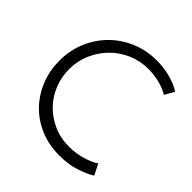

<svg xmlns="http://www.w3.org/2000/svg" viewBox="-192 -871 1029 1029"><g transform="rotate(45 322.5 -357.0)"><path d="M618 -48Q586 -28 533 -10Q480 8 410 8Q327 8 260.5 -21Q194 -50 147.5 -99.5Q101 -149 75.5 -214Q50 -279 50 -352Q50 -431 79 -499Q108 -567 158 -616.5Q208 -666 275 -694Q342 -722 418 -722Q445 -722 472.5 -718.5Q500 -715 525 -708Q550 -701 571 -692Q592 -683 607 -672Q602 -664 599 -659Q596 -654 593 -648.5Q590 -643 586 -636Q582 -629 576 -618Q544 -638 501.5 -648Q459 -658 420 -658Q357 -658 302 -634Q247 -610 206.5 -568.5Q166 -527 142.5 -472.5Q119 -418 119 -357Q119 -299 140 -245.5Q161 -192 200 -151.5Q239 -111 293 -86.5Q347 -62 413 -62Q442 -62 469 -66.5Q496 -71 519 -78.5Q542 -86 559.5 -94Q577 -102 587 -110Z"/></g></svg>

Font: Josefin Sans
Style: Regular
Weight: 400
Designer: Santiago Orozco
Foundry: Typemade
Version: Version 1.0